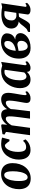

<svg xmlns="http://www.w3.org/2000/svg" viewBox="1555 -2165 624 3774"><g transform="rotate(-90 1867.0 -278.0)"><path d="M335 -568Q402.5 -568 449.8 -542.2Q497 -516.5 522 -466.2Q547 -416 547.5 -343.5Q548 -271 527.8 -206.5Q507.5 -142 468.2 -92.8Q429 -43.5 372.8 -15Q316.5 13.5 245 13.5Q179 13.5 132.2 -12.5Q85.5 -38.5 61 -89Q36.5 -139.5 35.5 -212Q35 -285 55.2 -349.5Q75.5 -414 114.5 -463Q153.5 -512 209.2 -540Q265 -568 335 -568ZM315 -507.5Q288.5 -507.5 268.8 -489.2Q249 -471 235 -440.5Q221 -410 212 -372.2Q203 -334.5 199 -294.5Q195 -254.5 195.5 -218Q195.5 -152 205 -114.5Q214.5 -77 231 -61.8Q247.5 -46.5 269 -46.5Q295 -46.5 314.5 -64.5Q334 -82.5 348.2 -113.2Q362.5 -144 371.2 -182Q380 -220 384 -260Q388 -300 387.5 -337Q387 -403.5 377.8 -440.5Q368.5 -477.5 352.2 -492.5Q336 -507.5 315 -507.5Z M804 10Q718.5 10 668.5 -48Q618.5 -106 617 -218Q616 -279 634.8 -340.5Q653.5 -402 692 -453.5Q730.5 -505 789.2 -536Q848 -567 927 -567Q956.5 -567 991 -562.2Q1025.5 -557.5 1049.5 -547.5L1012 -404L980 -405Q969 -422 953.5 -442.8Q938 -463.5 922.5 -478.8Q907 -494 895 -494Q871.5 -494 848.2 -474.5Q825 -455 806.8 -419Q788.5 -383 778 -333.5Q767.5 -284 768.5 -224Q770 -171.5 780.2 -139Q790.5 -106.5 810.2 -91.5Q830 -76.5 860 -76.5Q891 -76.5 914 -85Q937 -93.5 954.8 -107.5Q972.5 -121.5 986.5 -138.5L1015 -91.5Q1002 -71.5 973.5 -47.8Q945 -24 902.5 -7Q860 10 804 10Z M1311 -555.5 1301.5 -447.5Q1317 -472.5 1338.8 -494.2Q1360.5 -516 1386 -532.5Q1411.5 -549 1439.5 -558Q1467.5 -567 1496.5 -567Q1532 -567 1556.2 -554Q1580.5 -541 1594.2 -511Q1608 -481 1610.5 -430.5Q1610.5 -423 1610.5 -414.5Q1610.5 -406 1610 -396.8Q1609.5 -387.5 1608.5 -378L1588 -408.5Q1604 -447 1626 -476.2Q1648 -505.5 1675.2 -526Q1702.5 -546.5 1734.5 -556.8Q1766.5 -567 1803 -567Q1858.5 -567 1894 -534.2Q1929.5 -501.5 1929.5 -420.5Q1929.5 -404.5 1925.5 -373.5Q1921.5 -342.5 1916 -308.2Q1910.5 -274 1905.5 -247Q1901 -222 1896.2 -194.5Q1891.5 -167 1888 -141.5Q1884.5 -116 1884 -97Q1884 -79.5 1889.2 -74Q1894.5 -68.5 1902 -68.5Q1911 -68.5 1920.8 -73.8Q1930.5 -79 1947.5 -92.5L1961.5 -60Q1956 -52.5 1938.5 -35.8Q1921 -19 1891.5 -4.5Q1862 10 1821 10Q1782 10 1762.5 -1.8Q1743 -13.5 1736.8 -31.5Q1730.5 -49.5 1730.5 -68Q1731 -84 1734.8 -108.5Q1738.5 -133 1744 -161.5Q1749.5 -190 1754 -218Q1758.5 -244.5 1763.8 -277.2Q1769 -310 1772.8 -343.2Q1776.5 -376.5 1776.5 -405Q1776 -447 1765.5 -461.2Q1755 -475.5 1733.5 -475.5Q1714.5 -475.5 1693.5 -465Q1672.5 -454.5 1652.5 -434.5Q1632.5 -414.5 1615.8 -387Q1599 -359.5 1588 -325.5L1610.5 -408.5Q1610.5 -385.5 1608.5 -357.2Q1606.5 -329 1603.8 -300.5Q1601 -272 1597.5 -247L1567.5 0H1422L1450.5 -217Q1454 -244.5 1458 -277Q1462 -309.5 1464.8 -342Q1467.5 -374.5 1467 -402.5Q1465.5 -449 1454.2 -462.5Q1443 -476 1417.5 -476Q1403 -476 1386.2 -467Q1369.5 -458 1352 -442Q1334.5 -426 1318.5 -405Q1302.5 -384 1290 -360.5L1241 0H1097L1161 -472.5L1109.5 -500.5L1117 -541.5L1286 -567Z M2473 -106Q2470.5 -85.5 2476 -77Q2481.5 -68.5 2492 -68.5Q2499.5 -68.5 2510 -73.5Q2520.5 -78.5 2537 -91.5L2551 -59Q2545.5 -50.5 2527.2 -34Q2509 -17.5 2480.8 -3.8Q2452.5 10 2416.5 10Q2385.5 10 2364.8 -5Q2344 -20 2342 -50L2343 -61.5Q2327.5 -43.5 2305.2 -27.2Q2283 -11 2254.8 -0.5Q2226.5 10 2191.5 10Q2132.5 10 2094.8 -17.8Q2057 -45.5 2039 -92Q2021 -138.5 2021 -194Q2021 -250 2035.5 -304Q2050 -358 2077.5 -405.5Q2105 -453 2145.5 -489.5Q2186 -526 2238.2 -546.5Q2290.5 -567 2353.5 -567Q2381.5 -567 2412.8 -560.5Q2444 -554 2465.5 -546.5L2537 -567ZM2382.5 -496.5Q2373 -500 2362.8 -501.5Q2352.5 -503 2342 -503Q2306 -503 2278.8 -484.8Q2251.5 -466.5 2231.8 -435.2Q2212 -404 2199.5 -364.5Q2187 -325 2181.2 -282.5Q2175.5 -240 2175.5 -199.5Q2175.5 -158.5 2184.8 -129.5Q2194 -100.5 2211 -85.2Q2228 -70 2251 -70Q2263 -70 2273.8 -73.5Q2284.5 -77 2294.5 -83.2Q2304.5 -89.5 2313.2 -97.5Q2322 -105.5 2330 -114Z M2811 11Q2754.5 11 2714.8 -7.2Q2675 -25.5 2650 -57.2Q2625 -89 2613.5 -129.2Q2602 -169.5 2602 -213.5Q2602 -301.5 2630 -368.2Q2658 -435 2705 -479.8Q2752 -524.5 2809.5 -547.2Q2867 -570 2925.5 -570Q2986 -570 3024 -554.2Q3062 -538.5 3080.2 -513.2Q3098.5 -488 3098.5 -460.5Q3098.5 -428.5 3089 -395.8Q3079.5 -363 3053 -335.2Q3026.5 -307.5 2976.5 -290.5Q3018 -291 3046 -278.2Q3074 -265.5 3088.8 -242.8Q3103.5 -220 3103.5 -188Q3103.5 -153.5 3084.5 -118.5Q3065.5 -83.5 3028.8 -54Q2992 -24.5 2937.2 -6.8Q2882.5 11 2811 11ZM2842 -45.5Q2869.5 -45.5 2894.5 -61.2Q2919.5 -77 2935.5 -105.2Q2951.5 -133.5 2951.5 -169.5Q2951.5 -200.5 2940.2 -217.8Q2929 -235 2911.2 -241.8Q2893.5 -248.5 2873 -248.5Q2865.5 -247 2856.8 -245.2Q2848 -243.5 2838.2 -241.5Q2828.5 -239.5 2818 -237Q2803 -234 2787.8 -231Q2772.5 -228 2756 -225.5Q2755.5 -217.5 2755.5 -209.2Q2755.5 -201 2755.5 -193Q2755.5 -153 2764.8 -119.5Q2774 -86 2793.2 -65.8Q2812.5 -45.5 2842 -45.5ZM2756 -281Q2768 -282 2779 -284Q2790 -286 2801 -288.5Q2812 -291 2823 -295Q2864 -308.5 2892 -329Q2920 -349.5 2934.2 -377.5Q2948.5 -405.5 2948.5 -440Q2948.5 -475 2935.2 -490.2Q2922 -505.5 2894.5 -505.5Q2860 -505.5 2835 -484.5Q2810 -463.5 2793.5 -429.5Q2777 -395.5 2767.8 -356.5Q2758.5 -317.5 2756 -281Z M3685 -93 3699 -60Q3694.5 -52.5 3675.5 -35.5Q3656.5 -18.5 3626.5 -4.2Q3596.5 10 3557.5 10Q3515.5 10 3491 -7Q3466.5 -24 3470 -51L3494.5 -222.5Q3486 -221.5 3473 -220.8Q3460 -220 3447.2 -219Q3434.5 -218 3425.5 -217Q3414.5 -206 3404.2 -187.8Q3394 -169.5 3382.2 -146.2Q3370.5 -123 3355.5 -96.5Q3333.5 -57.5 3309.2 -28.8Q3285 0 3261.5 0H3124.5L3129.5 -39.5L3145 -47Q3172 -55 3193.8 -75.5Q3215.5 -96 3234.2 -121.5Q3253 -147 3272.5 -171.2Q3292 -195.5 3314.8 -212Q3337.5 -228.5 3367.5 -230.5L3381.5 -218Q3324.5 -218 3287.8 -231Q3251 -244 3230.5 -265.5Q3210 -287 3201.5 -313.2Q3193 -339.5 3193 -366Q3193 -429 3228 -472.8Q3263 -516.5 3326 -539.5Q3389 -562.5 3473.5 -562.5Q3488 -562.5 3510.8 -561.2Q3533.5 -560 3561.2 -557Q3589 -554 3617.5 -548L3690 -564.5L3620 -91.5Q3618 -78.5 3626 -73.5Q3634 -68.5 3639.5 -68.5Q3647 -68.5 3659.5 -75Q3672 -81.5 3685 -93ZM3501.5 -270.5 3536.5 -500Q3530.5 -501.5 3518.8 -502.5Q3507 -503.5 3494.8 -504.2Q3482.5 -505 3475.5 -505Q3439.5 -505 3411.8 -488.5Q3384 -472 3368.2 -440Q3352.5 -408 3352.5 -359.5Q3352.5 -316 3379.8 -291.8Q3407 -267.5 3450 -267.5Q3456 -267.5 3466.2 -268Q3476.5 -268.5 3486.8 -269Q3497 -269.5 3501.5 -270.5Z"/></g></svg>

Font: Merriweather 20pt ExtraBold
Style: Italic
Weight: 800
Italic angle: -7.8°
Version: Version 2.101